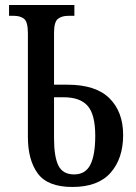

<svg xmlns="http://www.w3.org/2000/svg" viewBox="-20 -734 542 764"><path d="M268 10Q170 10 130.5 -43.5Q91 -97 91 -189V-601Q91 -647 76 -659Q61 -671 36 -671H16V-714H276V-671H251Q226 -671 210.5 -659Q195 -647 195 -603V-397H248Q361 -397 415.5 -343Q470 -289 470 -197Q470 -103 420 -46.5Q370 10 268 10ZM275 -40Q320 -40 339.5 -78.5Q359 -117 359 -194Q359 -278 329 -312.5Q299 -347 233 -347H195V-185Q195 -110 212.5 -75Q230 -40 275 -40Z"/></svg>

Font: Noto Serif ExtraCondensed Medium
Style: Regular
Weight: 500
Width: 2
Designer: Monotype Design Team
Foundry: Monotype Imaging Inc.
Version: Version 2.015